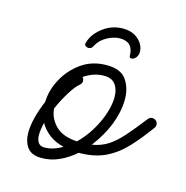

<svg xmlns="http://www.w3.org/2000/svg" viewBox="-78 -526 596 616"><g transform="rotate(15 220.5 -217.5)"><path d="M258 -452Q290 -452 309.5 -434Q329 -416 329 -393Q329 -382 322.5 -374Q316 -366 308 -366Q301 -366 301 -373Q301 -419 256 -419Q237 -419 214.5 -407Q192 -395 181 -374Q178 -367 173.5 -365Q169 -363 165 -363Q163 -363 157 -366Q151 -369 154 -378Q162 -407 191.5 -429.5Q221 -452 258 -452ZM112 17Q78 17 64 -2.5Q50 -22 50 -51Q50 -75 57.5 -103.5Q65 -132 77 -160Q78 -199 98.5 -237Q119 -275 154.5 -300Q190 -325 238 -325Q285 -325 303.5 -298Q322 -271 322 -234Q322 -212 317 -189.5Q312 -167 304 -147Q296 -127 284 -106.5Q272 -86 257 -66Q287 -71 309.5 -85.5Q332 -100 355 -126Q378 -152 409 -192Q415 -199 422 -199Q430 -199 435.5 -194Q441 -189 441 -181Q441 -175 437 -170Q408 -130 378.5 -98Q349 -66 312 -48Q275 -30 223 -30Q199 -9 171 4Q143 17 112 17ZM170 -242Q158 -233 141 -206Q124 -179 110 -147Q112 -116 135.5 -91.5Q159 -67 208 -64Q244 -99 266 -146.5Q288 -194 288 -232Q288 -258 276 -274Q264 -290 238 -290Q220 -290 203 -284Q186 -278 172 -268Q177 -263 177 -256Q177 -248 170 -242ZM85 -53Q85 -37 91.5 -27.5Q98 -18 112 -18Q141 -18 171 -36Q142 -43 122 -58.5Q102 -74 91 -94Q85 -70 85 -53Z"/></g></svg>

Font: Meow Script
Style: Regular
Weight: 400
Designer: Robert E. Leuschke
Foundry: Robert E. Leuschke
Version: Version 1.010; ttfautohint (v1.8.3)